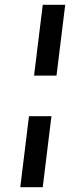

<svg xmlns="http://www.w3.org/2000/svg" viewBox="-20 -750 290 795"><path d="M214 -437 250 -730H157L121 -437ZM100 -269 64 25H157L193 -269Z"/></svg>

Font: Bluebird
Style: LiExtObl
Weight: 300
Designer: Jasper
Foundry: Cannot Into Space Fonts
Version: Version 0.98